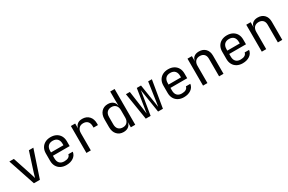

<svg xmlns="http://www.w3.org/2000/svg" viewBox="149 -2058 5101 3395"><g transform="rotate(-30 2700.0 -360.0)"><path d="M239 0 55 -550H147L269 -180Q280 -147 289 -116.5Q298 -86 302 -69Q307 -86 316 -116.5Q325 -147 335 -180L454 -550H545L361 0Z M900 10Q835 10 786.5 -16Q738 -42 711.5 -89.5Q685 -137 685 -200V-350Q685 -414 711.5 -461Q738 -508 786.5 -534Q835 -560 900 -560Q965 -560 1013.5 -534Q1062 -508 1088.5 -461Q1115 -414 1115 -350V-253H773V-200Q773 -135 806 -100.5Q839 -66 900 -66Q952 -66 984 -84.5Q1016 -103 1023 -140H1113Q1104 -71 1045.5 -30.5Q987 10 900 10ZM1027 -313V-350Q1027 -415 994.5 -450Q962 -485 900 -485Q839 -485 806 -450Q773 -415 773 -350V-321H1034Z M1311 0V-550H1399V-445H1420L1391 -380Q1391 -469 1429.5 -514.5Q1468 -560 1544 -560Q1631 -560 1682.5 -505.5Q1734 -451 1734 -358V-325H1644V-350Q1644 -415 1612.5 -449.5Q1581 -484 1523 -484Q1466 -484 1433.5 -449Q1401 -414 1401 -350V0Z M2068 10Q1986 10 1935.5 -45Q1885 -100 1885 -194V-355Q1885 -450 1935 -505Q1985 -560 2068 -560Q2136 -560 2177 -523Q2218 -486 2218 -424L2200 -445H2220L2218 -570V-730H2308V0H2218V-105H2200L2218 -126Q2218 -63 2177 -26.5Q2136 10 2068 10ZM2098 -68Q2154 -68 2186 -103Q2218 -138 2218 -200V-350Q2218 -412 2186 -447Q2154 -482 2098 -482Q2041 -482 2008 -448Q1975 -414 1975 -350V-200Q1975 -136 2008 -102Q2041 -68 2098 -68Z M2523 0 2435 -550H2515L2570 -160Q2573 -138 2576.5 -112.5Q2580 -87 2582 -70Q2584 -87 2588.5 -112.5Q2593 -138 2596 -160L2657 -550H2743L2804 -160Q2807 -138 2811.5 -112.5Q2816 -87 2818 -70Q2820 -87 2824.5 -112.5Q2829 -138 2832 -160L2889 -550H2965L2873 0H2774L2715 -380Q2711 -408 2706 -436Q2701 -464 2699 -480Q2697 -464 2693 -436Q2689 -408 2684 -380L2622 0Z M3300 10Q3235 10 3186.5 -16Q3138 -42 3111.5 -89.5Q3085 -137 3085 -200V-350Q3085 -414 3111.5 -461Q3138 -508 3186.5 -534Q3235 -560 3300 -560Q3365 -560 3413.5 -534Q3462 -508 3488.5 -461Q3515 -414 3515 -350V-253H3173V-200Q3173 -135 3206 -100.5Q3239 -66 3300 -66Q3352 -66 3384 -84.5Q3416 -103 3423 -140H3513Q3504 -71 3445.5 -30.5Q3387 10 3300 10ZM3427 -313V-350Q3427 -415 3394.5 -450Q3362 -485 3300 -485Q3239 -485 3206 -450Q3173 -415 3173 -350V-321H3434Z M3692 0V-550H3782V-445H3801L3782 -424Q3782 -489 3821 -524.5Q3860 -560 3929 -560Q4012 -560 4061 -509Q4110 -458 4110 -370V0H4020V-360Q4020 -419 3988.5 -450.5Q3957 -482 3903 -482Q3847 -482 3814.5 -448Q3782 -414 3782 -350V0Z M4500 10Q4435 10 4386.5 -16Q4338 -42 4311.5 -89.5Q4285 -137 4285 -200V-350Q4285 -414 4311.5 -461Q4338 -508 4386.5 -534Q4435 -560 4500 -560Q4565 -560 4613.5 -534Q4662 -508 4688.5 -461Q4715 -414 4715 -350V-253H4373V-200Q4373 -135 4406 -100.5Q4439 -66 4500 -66Q4552 -66 4584 -84.5Q4616 -103 4623 -140H4713Q4704 -71 4645.5 -30.5Q4587 10 4500 10ZM4627 -313V-350Q4627 -415 4594.5 -450Q4562 -485 4500 -485Q4439 -485 4406 -450Q4373 -415 4373 -350V-321H4634Z M4892 0V-550H4982V-445H5001L4982 -424Q4982 -489 5021 -524.5Q5060 -560 5129 -560Q5212 -560 5261 -509Q5310 -458 5310 -370V0H5220V-360Q5220 -419 5188.5 -450.5Q5157 -482 5103 -482Q5047 -482 5014.5 -448Q4982 -414 4982 -350V0Z"/></g></svg>

Font: JetBrains Mono Zero
Style: Regular-Zero
Weight: 400
Designer: Philipp Nurullin, Konstantin Bulenkov
Foundry: JetBrains
Version: Version 2.211